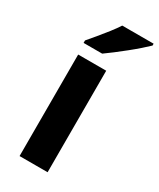

<svg xmlns="http://www.w3.org/2000/svg" viewBox="-195 -830 743 895"><g transform="rotate(30 176.5 -383.0)"><path d="M224.9 0H74V-546.4H224.9ZM353.3 -756Q338.8 -742 315.7 -721.7Q292.6 -701.4 265.7 -679.9Q238.8 -658.4 213.4 -638.9Q188 -619.4 168.8 -606H68.7V-619.2Q84.9 -638.2 106.4 -663.9Q127.8 -689.6 149.1 -716.8Q170.4 -744 184.4 -766H353.3Z"/></g></svg>

Font: Noto Sans Khmer
Style: Regular
Weight: 400
Designer: Danh Hong and the Monotype Design Team
Foundry: Monotype Imaging Inc.
Version: Version 2.003